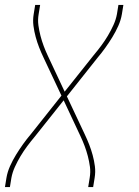

<svg xmlns="http://www.w3.org/2000/svg" viewBox="-40 -540 560 775"><path d="M-20 215 -14 178Q-10 154 0.5 130.5Q11 107 24.5 85Q38 63 53 42Q68 21 85 1L208 -154L136 -307Q126 -328 118 -348.5Q110 -369 104 -391Q98 -413 95 -436Q92 -459 96 -483L102 -520H122L116 -483Q112 -460 115 -438Q118 -416 123.5 -395Q129 -374 136.5 -354Q144 -334 153 -315L221 -170L338 -317Q354 -336 368.5 -355.5Q383 -375 395.5 -396Q408 -417 418 -439Q428 -461 432 -483L438 -520H458L452 -483Q448 -459 437.5 -435.5Q427 -412 413.5 -390Q400 -368 385 -347Q370 -326 353 -306L230 -151L302 2Q312 23 320 43.5Q328 64 334 86Q340 108 343 131Q346 154 342 178L336 215H316L322 178Q326 155 323 133Q320 111 314.5 90Q309 69 301.5 49Q294 29 285 10L217 -135L100 12Q84 31 69.5 50.5Q55 70 42.5 91Q30 112 20 134Q10 156 6 178L0 215Z"/></svg>

Font: Iosevka Term Curly Th Obl
Style: Regular
Weight: 100
Italic angle: -9°
Designer: Belleve Invis
Foundry: Belleve Invis
Version: Version 32.3.0